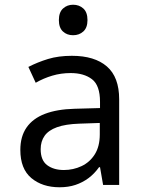

<svg xmlns="http://www.w3.org/2000/svg" viewBox="-20 -782 603 812"><path d="M232 10Q159 10 112.5 -29Q66 -68 66 -148Q66 -205 92.5 -243Q119 -281 170 -300.5Q221 -320 295 -322L403 -325V-351Q403 -421 369 -447Q335 -473 279 -473Q238 -473 201 -462Q164 -451 131 -432L100 -499Q139 -519 183 -532.5Q227 -546 284 -546Q380 -546 432 -501Q484 -456 484 -362V0H416L403 -75H399Q379 -47 354 -28.5Q329 -10 299 0Q269 10 232 10ZM250 -63Q290 -63 325 -79.5Q360 -96 381 -129.5Q402 -163 402 -214V-262L315 -259Q257 -257 221 -244Q185 -231 168.5 -207.5Q152 -184 152 -151Q152 -104 179.5 -83.5Q207 -63 250 -63ZM289 -633Q263 -633 246 -649Q229 -665 229 -697Q229 -730 246.5 -746Q264 -762 289 -762Q315 -762 332.5 -746Q350 -730 350 -697Q350 -665 332.5 -649Q315 -633 289 -633Z"/></svg>

Font: Noto Sans Mono SemiCondensed
Style: Regular
Weight: 400
Width: 4
Designer: Monotype Design Team
Foundry: Monotype Imaging Inc.
Version: Version 2.010